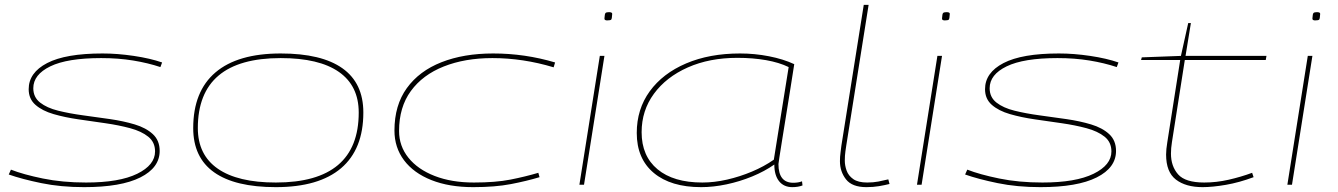

<svg xmlns="http://www.w3.org/2000/svg" viewBox="-20 -760 5504 790"><path d="M16 -42 25 -62Q76 -42 156.5 -25.5Q237 -9 334 -9Q471 -9 544.5 -45Q618 -81 618 -137Q618 -175 590 -197.5Q562 -220 515.5 -232.5Q469 -245 413.5 -253Q358 -261 302.5 -269Q247 -277 200.5 -290.5Q154 -304 126 -328.5Q98 -353 98 -393Q98 -461 174 -500.5Q250 -540 402 -540Q463 -540 530.5 -530Q598 -520 647 -503L640 -484Q589 -501 528 -511Q467 -521 396 -521Q257 -521 187 -487Q117 -453 117 -397Q117 -360 145 -338Q173 -316 219.5 -304.5Q266 -293 321.5 -285.5Q377 -278 432.5 -270Q488 -262 534.5 -248Q581 -234 609 -208Q637 -182 637 -139Q637 -70 557.5 -30Q478 10 326 10Q230 10 150 -6.5Q70 -23 16 -42Z M1115 10Q947 10 861 -51Q775 -112 775 -233Q775 -384 866.5 -462Q958 -540 1135 -540Q1303 -540 1389 -479Q1475 -418 1475 -297Q1475 -146 1383.5 -68Q1292 10 1115 10ZM1115 -9Q1456 -9 1456 -297Q1456 -407 1374.5 -464Q1293 -521 1135 -521Q794 -521 794 -233Q794 -123 876 -66Q958 -9 1115 -9Z M1927 10Q1828 10 1755 -19Q1682 -48 1642.5 -100.5Q1603 -153 1603 -223Q1603 -327 1654 -397.5Q1705 -468 1796.5 -504Q1888 -540 2009 -540Q2140 -540 2264 -503L2258 -483Q2132 -521 2006 -521Q1893 -521 1806 -486.5Q1719 -452 1670.5 -385.5Q1622 -319 1622 -221Q1622 -159 1660.5 -111Q1699 -63 1768.5 -36Q1838 -9 1930 -9Q2019 -9 2080 -21Q2141 -33 2195 -49L2200 -31Q2147 -15 2082 -2.5Q2017 10 1927 10Z M2486 -710Q2499 -710 2499 -703Q2498 -683 2495 -679.5Q2492 -676 2478 -676Q2474 -676 2470.5 -677.5Q2467 -679 2467 -684Q2468 -704 2472 -707Q2476 -710 2486 -710ZM2364 0 2448 -530H2467L2383 0Z M3240 10Q3205 10 3185.5 -14.5Q3166 -39 3166 -83Q3126 -55 3075 -34Q3024 -13 2969.5 -1.5Q2915 10 2865 10Q2740 10 2670 -48.5Q2600 -107 2600 -213Q2600 -311 2653.5 -384.5Q2707 -458 2803 -499Q2899 -540 3025 -540Q3085 -540 3144 -528.5Q3203 -517 3248 -496Q3240 -444 3231 -388Q3222 -332 3213.5 -279Q3205 -226 3198 -183Q3191 -140 3187 -113.5Q3183 -87 3183 -85Q3183 -8 3244 -8Q3265 -8 3280 -14L3282 3Q3264 10 3240 10ZM3164 -103 3225 -484Q3186 -503 3132 -512.5Q3078 -522 3014 -522Q2899 -522 2810 -482.5Q2721 -443 2670.5 -374Q2620 -305 2620 -216Q2620 -118 2685.5 -63.5Q2751 -9 2870 -9Q2919 -9 2971.5 -21Q3024 -33 3074 -54Q3124 -75 3164 -103Z M3534 -740H3554L3462 -161Q3461 -154 3458.5 -137Q3456 -120 3456 -99Q3456 -79 3463.5 -58Q3471 -37 3491 -23Q3511 -9 3548 -9Q3573 -9 3594 -13Q3615 -17 3635 -22L3640 -3Q3620 2 3596.5 6Q3573 10 3545 10Q3486 10 3461 -22Q3436 -54 3436 -97Q3436 -115 3438.5 -133Q3441 -151 3442 -161Z M3875 -710Q3888 -710 3888 -703Q3887 -683 3884 -679.5Q3881 -676 3867 -676Q3863 -676 3859.5 -677.5Q3856 -679 3856 -684Q3857 -704 3861 -707Q3865 -710 3875 -710ZM3753 0 3837 -530H3856L3772 0Z M3951 -42 3960 -62Q4011 -42 4091.5 -25.5Q4172 -9 4269 -9Q4406 -9 4479.5 -45Q4553 -81 4553 -137Q4553 -175 4525 -197.5Q4497 -220 4450.5 -232.5Q4404 -245 4348.5 -253Q4293 -261 4237.5 -269Q4182 -277 4135.5 -290.5Q4089 -304 4061 -328.5Q4033 -353 4033 -393Q4033 -461 4109 -500.5Q4185 -540 4337 -540Q4398 -540 4465.5 -530Q4533 -520 4582 -503L4575 -484Q4524 -501 4463 -511Q4402 -521 4331 -521Q4192 -521 4122 -487Q4052 -453 4052 -397Q4052 -360 4080 -338Q4108 -316 4154.5 -304.5Q4201 -293 4256.5 -285.5Q4312 -278 4367.5 -270Q4423 -262 4469.5 -248Q4516 -234 4544 -208Q4572 -182 4572 -139Q4572 -70 4492.5 -30Q4413 10 4261 10Q4165 10 4085 -6.5Q4005 -23 3951 -42Z M5132 -49 5138 -31Q5079 -9 5024 0.5Q4969 10 4928 10Q4859 10 4818.5 -21Q4778 -52 4778 -124Q4778 -145 4783 -175L4836 -513H4675L4678 -524L4839 -530L4869 -665H4880L4858 -530H5191L5188 -513H4855L4802 -175Q4800 -163 4799 -151Q4798 -139 4798 -128Q4798 -76 4827.5 -42.5Q4857 -9 4935 -9Q4985 -9 5035.5 -20.5Q5086 -32 5132 -49Z M5399 -710Q5412 -710 5412 -703Q5411 -683 5408 -679.5Q5405 -676 5391 -676Q5387 -676 5383.5 -677.5Q5380 -679 5380 -684Q5381 -704 5385 -707Q5389 -710 5399 -710ZM5277 0 5361 -530H5380L5296 0Z"/></svg>

Font: Georama ExtraExtended Thin
Style: Italic
Weight: 100
Width: 8
Italic angle: -9°
Designer: Jean-Baptiste Levee
Foundry: Production Type
Version: Version 1.000